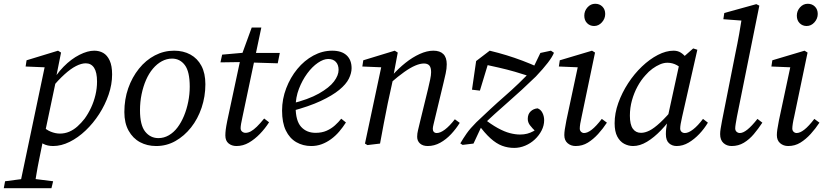

<svg xmlns="http://www.w3.org/2000/svg" viewBox="-90 -762 4379 1019"><path d="M-70 237 -63 200 51 185H72L192 200L183 237ZM12 237 150 -420 166 -404 46 -409 51 -442 218 -493 234 -483 206 -343 208 -339 145 -40 140 -25Q128 35 118.5 81Q109 127 103 164.5Q97 202 91 237ZM192 13Q161 13 139 1Q117 -11 94 -38L130 -98Q153 -74 178.5 -63.5Q204 -53 228 -53Q254 -53 277.5 -63Q301 -73 321.5 -91.5Q342 -110 359 -132Q378 -158 393 -190Q408 -222 416.5 -257.5Q425 -293 425 -329Q425 -378 409.5 -402Q394 -426 365 -426Q342 -426 313.5 -411.5Q285 -397 252 -367Q219 -337 180 -291L167 -310H177Q207 -367 247.5 -408Q288 -449 331.5 -471Q375 -493 410 -493Q437 -493 458 -481Q479 -469 492 -441Q505 -413 505 -367Q505 -314 486.5 -260Q468 -206 436.5 -157Q405 -108 364.5 -69.5Q324 -31 279.5 -9Q235 13 192 13Z M739 13Q691 13 653 -7.5Q615 -28 592.5 -68.5Q570 -109 570 -167Q570 -235 590.5 -293.5Q611 -352 647.5 -397.5Q684 -443 732 -468Q780 -493 834 -493Q883 -493 920.5 -472.5Q958 -452 979 -412.5Q1000 -373 1000 -315Q1000 -250 980 -190.5Q960 -131 924 -85.5Q888 -40 841 -13.5Q794 13 739 13ZM751 -29Q780 -29 806 -44Q832 -59 852 -85.5Q872 -112 886.5 -147Q901 -182 909 -222Q917 -262 917 -302Q917 -382 891 -416.5Q865 -451 823 -451Q795 -451 769 -437Q743 -423 721.5 -397.5Q700 -372 685 -337.5Q670 -303 661.5 -262Q653 -221 653 -177Q653 -98 680.5 -63.5Q708 -29 751 -29Z M1080 -431 1089 -472 1224 -484V-481H1395L1384 -426L1219 -431L1217 -433ZM1165 13Q1140 13 1123 -1Q1106 -15 1106 -43Q1106 -57 1108 -73.5Q1110 -90 1116 -120L1188 -457L1246 -616H1297L1197 -142Q1192 -120 1189.5 -105Q1187 -90 1187 -82Q1187 -70 1195 -63.5Q1203 -57 1213 -57Q1227 -57 1241.5 -65Q1256 -73 1273 -89.5Q1290 -106 1312 -133L1338 -113Q1317 -80 1289.5 -51.5Q1262 -23 1231 -5Q1200 13 1165 13Z M1562 13Q1518 13 1482.5 -7.5Q1447 -28 1427 -69.5Q1407 -111 1407 -175Q1407 -236 1429 -293.5Q1451 -351 1488 -396Q1525 -441 1573 -467Q1621 -493 1673 -493Q1723 -493 1749.5 -468.5Q1776 -444 1776 -400Q1776 -374 1761.5 -344.5Q1747 -315 1710.5 -285Q1674 -255 1612 -226Q1550 -197 1456 -172L1453 -211Q1547 -234 1602.5 -265.5Q1658 -297 1682.5 -329.5Q1707 -362 1707 -391Q1707 -418 1692.5 -433.5Q1678 -449 1652 -449Q1627 -449 1597 -428.5Q1567 -408 1540.5 -372Q1514 -336 1496.5 -290.5Q1479 -245 1479 -195Q1479 -121 1508 -89Q1537 -57 1585 -57Q1618 -57 1643 -68Q1668 -79 1687.5 -96.5Q1707 -114 1721 -132L1746 -112Q1730 -87 1710.5 -64Q1691 -41 1667 -23.5Q1643 -6 1617 3.5Q1591 13 1562 13Z M1860 8 1847 0 1937 -423 1954 -404 1833 -409 1838 -442 2005 -493 2021 -483 1997 -355V-347L1968 -214Q1957 -161 1947 -107.5Q1937 -54 1927 0ZM2180 13Q2154 13 2139 -0.5Q2124 -14 2124 -36Q2124 -53 2128.5 -71Q2133 -89 2140 -119L2182 -291Q2188 -317 2193 -340Q2198 -363 2198 -379Q2198 -404 2188.5 -414.5Q2179 -425 2160 -425Q2140 -425 2114 -414Q2088 -403 2055.5 -380Q2023 -357 1983 -322V-362H1992Q2025 -399 2062 -428.5Q2099 -458 2137.5 -475.5Q2176 -493 2210 -493Q2245 -493 2263 -475Q2281 -457 2281 -421Q2281 -398 2275.5 -373Q2270 -348 2264 -323L2220 -140Q2215 -118 2211 -102.5Q2207 -87 2207 -78Q2207 -68 2212.5 -62Q2218 -56 2228 -56Q2247 -56 2271.5 -74.5Q2296 -93 2324 -129L2350 -110Q2331 -79 2304.5 -50.5Q2278 -22 2246.5 -4.5Q2215 13 2180 13Z M2639 23Q2605 23 2574.5 11.5Q2544 0 2513 -28Q2482 -56 2447 -104L2473 -136Q2516 -102 2551.5 -82.5Q2587 -63 2616 -55.5Q2645 -48 2670 -48Q2691 -48 2708 -52.5Q2725 -57 2740.5 -65.5Q2756 -74 2770 -84L2769 -54L2757 -60Q2734 -82 2722.5 -97.5Q2711 -113 2711 -131Q2711 -156 2726 -170.5Q2741 -185 2763 -187Q2780 -181 2789 -163Q2798 -145 2798 -124Q2798 -96 2784.5 -69.5Q2771 -43 2748.5 -22Q2726 -1 2697.5 11Q2669 23 2639 23ZM2423 0 2365 7 2353 -1Q2368 -27 2386.5 -53.5Q2405 -80 2438 -113Q2475 -148 2512 -182.5Q2549 -217 2587.5 -250.5Q2626 -284 2663 -319.5Q2700 -355 2736 -394L2778 -481L2834 -493L2850 -482Q2842 -461 2817.5 -429Q2793 -397 2754 -356Q2717 -320 2680.5 -286.5Q2644 -253 2607.5 -221Q2571 -189 2535.5 -157Q2500 -125 2465 -90ZM2415 -286 2437 -438 2509 -493Q2555 -482 2597.5 -469Q2640 -456 2682.5 -440Q2725 -424 2769 -404L2731 -354Q2685 -369 2643.5 -381Q2602 -393 2558 -403Q2514 -413 2459 -425L2512 -462L2457 -281Z M2905 -45Q2905 -58 2907.5 -75Q2910 -92 2916 -123L2980 -423L2997 -404L2876 -409L2881 -442L3052 -493L3068 -483L2997 -143Q2992 -122 2989.5 -105.5Q2987 -89 2987 -80Q2987 -69 2994 -62.5Q3001 -56 3010 -56Q3028 -56 3051 -74Q3074 -92 3104 -131L3131 -111Q3110 -79 3084.5 -51Q3059 -23 3030 -5Q3001 13 2965 13Q2940 13 2922.5 -2Q2905 -17 2905 -45ZM3063 -624Q3041 -624 3026 -639Q3011 -654 3011 -679Q3011 -704 3028 -723Q3045 -742 3069 -742Q3092 -742 3107 -727Q3122 -712 3122 -688Q3122 -663 3104.5 -643.5Q3087 -624 3063 -624Z M3270 13Q3245 13 3222.5 1Q3200 -11 3186 -37.5Q3172 -64 3172 -108Q3172 -161 3191.5 -215.5Q3211 -270 3243.5 -320Q3276 -370 3317 -409Q3358 -448 3401.5 -470.5Q3445 -493 3485 -493Q3507 -493 3523.5 -482.5Q3540 -472 3553.5 -454Q3567 -436 3581 -412L3545 -386Q3526 -403 3502.5 -416Q3479 -429 3452 -429Q3433 -429 3413 -420.5Q3393 -412 3373 -397.5Q3353 -383 3335 -362Q3312 -337 3293.5 -303Q3275 -269 3264 -229.5Q3253 -190 3253 -148Q3253 -101 3268.5 -79Q3284 -57 3312 -57Q3333 -57 3357 -69Q3381 -81 3414 -111.5Q3447 -142 3491 -195L3500 -160H3490Q3456 -110 3418.5 -71Q3381 -32 3343.5 -9.5Q3306 13 3270 13ZM3501 13Q3477 13 3460.5 -2Q3444 -17 3444 -50Q3444 -65 3445.5 -78Q3447 -91 3449.5 -104Q3452 -117 3455 -132L3453 -136L3521 -448L3530 -453L3589 -505L3611 -498L3530 -141Q3525 -120 3522.5 -104.5Q3520 -89 3520 -80Q3520 -69 3527 -62.5Q3534 -56 3545 -56Q3564 -56 3589 -75.5Q3614 -95 3641 -131L3667 -111Q3648 -79 3621.5 -51Q3595 -23 3564.5 -5Q3534 13 3501 13Z M3793 13Q3767 13 3749.5 -3Q3732 -19 3732 -50Q3732 -63 3734.5 -78.5Q3737 -94 3742 -121L3813 -479Q3824 -531 3833 -581.5Q3842 -632 3850 -684L3870 -651L3749 -660L3754 -693L3924 -740L3940 -732L3821 -142Q3817 -120 3814.5 -104.5Q3812 -89 3812 -81Q3812 -69 3819.5 -62.5Q3827 -56 3837 -56Q3854 -56 3877 -74.5Q3900 -93 3930 -131L3956 -111Q3935 -79 3911 -50.5Q3887 -22 3858 -4.5Q3829 13 3793 13Z M4033 -45Q4033 -58 4035.5 -75Q4038 -92 4044 -123L4108 -423L4125 -404L4004 -409L4009 -442L4180 -493L4196 -483L4125 -143Q4120 -122 4117.5 -105.5Q4115 -89 4115 -80Q4115 -69 4122 -62.5Q4129 -56 4138 -56Q4156 -56 4179 -74Q4202 -92 4232 -131L4259 -111Q4238 -79 4212.5 -51Q4187 -23 4158 -5Q4129 13 4093 13Q4068 13 4050.5 -2Q4033 -17 4033 -45ZM4191 -624Q4169 -624 4154 -639Q4139 -654 4139 -679Q4139 -704 4156 -723Q4173 -742 4197 -742Q4220 -742 4235 -727Q4250 -712 4250 -688Q4250 -663 4232.5 -643.5Q4215 -624 4191 -624Z"/></svg>

Font: Source Serif 4 18pt
Style: Italic
Weight: 400
Italic angle: -12°
Designer: Frank Grießhammer
Foundry: Adobe Systems Incorporated
Version: Version 4.004;hotconv 1.0.116;makeotfexe 2.5.65601